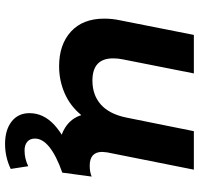

<svg xmlns="http://www.w3.org/2000/svg" viewBox="-34 -544 805 778"><g transform="rotate(90 369.0 -155.5)"><path d="M696 -124 680 -5Q640 8 596 8Q537 8 498.5 -16Q460 -40 447 -82Q410 -37 358.5 -14.5Q307 8 249 8Q161 8 108.5 -40Q56 -88 56 -175Q56 -208 63 -240L122 -538H278L221 -250Q217 -231 217 -211Q217 -127 307 -127Q366 -127 404.5 -161.5Q443 -196 457 -265L512 -538H668L598 -187Q596 -173 596 -167Q596 -116 652 -116Q678 -116 696 -124ZM439 128Q439 71 487 27Q535 -17 623 -48L680 -5Q542 44 542 106Q542 126 555 137Q568 148 590 148Q624 148 654 133L665 204Q617 227 564 227Q507 227 473 200.5Q439 174 439 128Z"/></g></svg>

Font: Montserrat Alternates
Style: Bold Italic
Weight: 700
Italic angle: -11.3°
Designer: Julieta Ulanovsky
Foundry: Julieta Ulanovsky
Version: Version 7.200